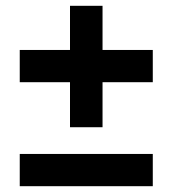

<svg xmlns="http://www.w3.org/2000/svg" viewBox="-20 -640 594 661"><path d="M333 -202H221V-357H48V-468H221V-620H333V-468H506V-357H333ZM506 -110V1H48V-110Z"/></svg>

Font: Rosa Sans
Style: Bold
Weight: 700
Designer: Pentagram / MCKL
Foundry: Pentagram / MCKL
Version: Version 1.005;September 16, 2019;FontCreator 11.5.0.2425 64-